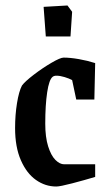

<svg xmlns="http://www.w3.org/2000/svg" viewBox="-20 -670 393 700"><path d="M35 -203Q35 -251 42 -294Q49 -337 60 -358Q71 -373 103 -397.5Q135 -422 167.5 -441Q200 -460 212 -460Q236 -460 267.5 -454.5Q299 -449 327 -440L324 -307H258L243 -378Q232 -384 215.5 -389Q199 -394 186 -394Q177 -394 172 -390Q159 -380 152 -333.5Q145 -287 145 -219Q145 -170 155.5 -136.5Q166 -103 182 -87Q198 -71 214 -71H327V-25Q287 -13 243 -1.5Q199 10 185 10Q145 10 111 -14Q77 -38 56 -86Q35 -134 35 -203ZM139 -645 226 -650 243 -627 237 -537H147Z"/></svg>

Font: Grenze Medium
Style: Regular
Weight: 500
Designer: Renata Polastri
Foundry: Omnibus-Type
Version: Version 1.002; ttfautohint (v1.8)